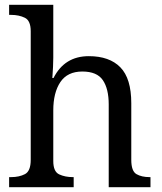

<svg xmlns="http://www.w3.org/2000/svg" viewBox="-20 -780 675 800"><path d="M18 0V-42H26Q60 -42 84 -54.5Q108 -67 108 -114V-650Q108 -694 83.5 -706Q59 -718 26 -718H18V-760H202V-540Q202 -522 201 -502.5Q200 -483 199 -469Q198 -455 198 -455H203Q249 -546 350 -546Q436 -546 481.5 -499.5Q527 -453 527 -350V-114Q527 -67 548.5 -54.5Q570 -42 604 -42H607V0H433V-345Q433 -410 408.5 -446Q384 -482 323 -482Q261 -482 231.5 -438Q202 -394 202 -320V-109Q202 -65 226.5 -53.5Q251 -42 284 -42H287V0Z"/></svg>

Font: Noto Serif Old Uyghur
Style: Regular
Weight: 400
Designer: Lewis McGuffie
Foundry: Google LLC
Version: Version 1.003; ttfautohint (v1.8.4.7-5d5b)